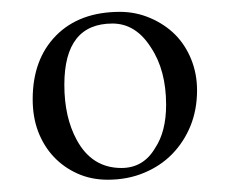

<svg xmlns="http://www.w3.org/2000/svg" viewBox="-20 -558 410 319"><path d="M307.4 -408Q307.4 -376 296.6 -349.1Q285.7 -322.3 266.3 -302.3Q246.9 -282.3 219.4 -270.9Q192 -259.4 158.9 -259.4Q131.4 -259.4 108.6 -269.7Q85.7 -280 69.1 -297.7Q52.6 -315.4 43.4 -339.4Q34.3 -363.4 34.3 -393.1Q34.3 -459.4 73.1 -498.9Q112 -538.3 179.4 -538.3Q205.7 -538.3 229.7 -528Q253.7 -517.7 270.9 -500.6Q288 -483.4 297.7 -459.4Q307.4 -435.4 307.4 -408ZM256 -384Q256 -441.1 230.9 -478.9Q205.7 -518.9 166.9 -518.9Q86.9 -518.9 86.9 -417.1Q86.9 -363.4 107.4 -325.7Q132.6 -278.9 181.7 -278.9Q218.3 -278.9 237.7 -312Q256 -339.4 256 -384Z"/></svg>

Font: t
Style: Regular
Weight: 400
Designer: Takis Katsoulidis and George D. Matthiopoulos
Foundry: Takis Katsoulidis and George D. Matthiopoulos
Version: Version 1.0 ; ttfautohint (v1.8.1)